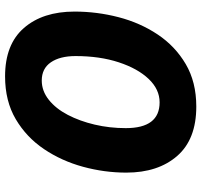

<svg xmlns="http://www.w3.org/2000/svg" viewBox="-38 -726 775 738"><g transform="rotate(-90 349.0 -357.5)"><path d="M308 10Q182 10 118 -63.5Q54 -137 54 -259Q54 -343 76.5 -425.5Q99 -508 144.5 -575.5Q190 -643 259.5 -684Q329 -725 424 -725Q547 -725 610 -652.5Q673 -580 673 -458Q673 -372 651.5 -289Q630 -206 585 -138.5Q540 -71 471 -30.5Q402 10 308 10ZM324 -131Q374 -131 414 -173Q454 -215 478 -288Q502 -361 502 -454Q502 -514 478 -549Q454 -584 408 -584Q368 -584 334 -557Q300 -530 276 -484Q252 -438 238.5 -380.5Q225 -323 225 -261Q225 -131 324 -131Z"/></g></svg>

Font: Noto Sans Disp ExtBd
Style: Italic
Weight: 800
Italic angle: -12°
Designer: Monotype Design Team
Foundry: Monotype Imaging Inc.
Version: Version 2.000;GOOG;noto-source:20170915:90ef993387c0